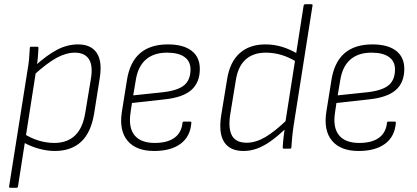

<svg xmlns="http://www.w3.org/2000/svg" viewBox="-20 -703 1972 908"><path d="M239 11Q202 11 161.5 -0.5Q121 -12 89 -31L94 -70Q127 -49 163.5 -38Q200 -27 237 -27Q297 -27 334 -61.5Q371 -96 383 -168L409 -325Q421 -391 401 -422.5Q381 -454 334 -454Q292 -454 246 -428.5Q200 -403 139 -347L143 -389Q201 -442 249.5 -467.5Q298 -493 349 -493Q411 -493 438 -452Q465 -411 451 -329L425 -165Q410 -75 363 -32Q316 11 239 11ZM29 185Q22 185 23 179L110 -370Q115 -397 117.5 -424.5Q120 -452 121 -476Q121 -482 127 -482H156Q162 -482 162 -476Q161 -456 159 -431.5Q157 -407 153 -386L150 -365L65 179Q64 185 58 185Z M709 11Q624 11 583.5 -37Q543 -85 556 -172L580 -322Q593 -408 641.5 -450.5Q690 -493 774 -493Q847 -493 886 -463Q925 -433 925 -377Q925 -313 885 -277.5Q845 -242 758 -233L604 -216L597 -168Q587 -99 616.5 -63Q646 -27 712 -27Q771 -27 804.5 -51Q838 -75 843 -121Q843 -128 850 -128H880Q885 -128 885 -122Q880 -57 834 -23Q788 11 709 11ZM610 -252 752 -267Q821 -275 851 -300Q881 -325 881 -375Q881 -413 852.5 -433.5Q824 -454 770 -454Q707 -454 669.5 -421Q632 -388 622 -323Z M1132 11Q1067 11 1040 -31.5Q1013 -74 1026 -157L1054 -328Q1067 -410 1113.5 -451.5Q1160 -493 1235 -493Q1277 -493 1315.5 -481Q1354 -469 1390 -447L1385 -409Q1346 -433 1310 -443.5Q1274 -454 1237 -454Q1177 -454 1141 -421Q1105 -388 1095 -322L1068 -157Q1059 -92 1078 -60Q1097 -28 1147 -28Q1189 -28 1234.5 -54.5Q1280 -81 1340 -139L1334 -98Q1296 -61 1262.5 -37Q1229 -13 1197 -1Q1165 11 1132 11ZM1322 0Q1317 0 1317 -6Q1318 -28 1321 -53.5Q1324 -79 1327 -101L1329 -121L1416 -677Q1418 -683 1424 -683H1452Q1460 -683 1458 -677L1369 -112Q1364 -78 1361.5 -51.5Q1359 -25 1358 -7Q1358 0 1352 0Z M1676 11Q1591 11 1550.5 -37Q1510 -85 1523 -172L1547 -322Q1560 -408 1608.5 -450.5Q1657 -493 1741 -493Q1814 -493 1853 -463Q1892 -433 1892 -377Q1892 -313 1852 -277.5Q1812 -242 1725 -233L1571 -216L1564 -168Q1554 -99 1583.5 -63Q1613 -27 1679 -27Q1738 -27 1771.5 -51Q1805 -75 1810 -121Q1810 -128 1817 -128H1847Q1852 -128 1852 -122Q1847 -57 1801 -23Q1755 11 1676 11ZM1577 -252 1719 -267Q1788 -275 1818 -300Q1848 -325 1848 -375Q1848 -413 1819.5 -433.5Q1791 -454 1737 -454Q1674 -454 1636.5 -421Q1599 -388 1589 -323Z"/></svg>

Font: Sofia Sans Semi Condensed ExtraLight
Style: Italic
Weight: 250
Italic angle: -9°
Version: Version 4.100